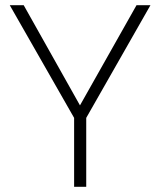

<svg xmlns="http://www.w3.org/2000/svg" viewBox="-20 -717 614 737"><path d="M311 0H264.5V-264.5L17.5 -697H71L287 -312.5L504 -697H557.5L311 -264.5Z"/></svg>

Font: Acari Sans Neue Light
Style: Regular
Weight: 300
Designer: Alfredo Marco Pradil (font), Cristiano Sobral (main changes)
Foundry: Hanken Design Co. (font), Cristiano Sobral (main changes)
Version: Version 2.459;March 19, 2022;FontCreator 14.0.0.2808 64-bit;